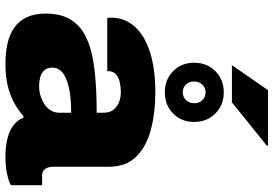

<svg xmlns="http://www.w3.org/2000/svg" viewBox="-170 -825 1007 707"><g transform="rotate(90 333.5 -471.5)"><path d="M216 12Q175 12 141 4.5Q107 -3 82 -20.5Q57 -38 43.5 -66.5Q30 -95 30 -136Q30 -195 54.5 -232Q79 -269 126 -289Q173 -309 240.5 -316.5Q308 -324 395 -324V-350Q395 -372 384.5 -385.5Q374 -399 357 -406Q340 -413 318 -413Q301 -413 283 -409Q265 -405 253.5 -395Q242 -385 242 -367V-363H46Q45 -367 45 -370Q45 -373 45 -377Q45 -426 76.5 -462.5Q108 -499 169.5 -519.5Q231 -540 321 -540Q394 -540 456 -524Q518 -508 556 -470.5Q594 -433 594 -368V-162Q594 -146 602 -134.5Q610 -123 626 -123H662V-8Q650 -1 622.5 5.5Q595 12 558 12Q518 12 488 4Q458 -4 439.5 -19Q421 -34 414 -54H407Q386 -35 358.5 -20Q331 -5 296 3.5Q261 12 216 12ZM297 -112Q316 -112 333.5 -117.5Q351 -123 365 -132.5Q379 -142 387 -155.5Q395 -169 395 -185V-230Q336 -230 299.5 -221Q263 -212 246 -197Q229 -182 229 -162Q229 -142 239 -131Q249 -120 264.5 -116Q280 -112 297 -112ZM320 -575Q273 -575 242 -605.5Q211 -636 211 -683Q211 -730 242 -761Q273 -792 320 -792Q367 -792 398 -761Q429 -730 429 -683Q429 -636 398 -605.5Q367 -575 320 -575ZM320 -641Q337 -641 348.5 -653Q360 -665 360 -684Q360 -702 348.5 -713.5Q337 -725 320 -725Q303 -725 291.5 -713Q280 -701 280 -682Q280 -664 291.5 -652.5Q303 -641 320 -641ZM220 -822 312 -955H515L517 -951L357 -822Z"/></g></svg>

Font: Archivo SemiBold Black
Style: Regular
Weight: 900
Version: Version 2.001